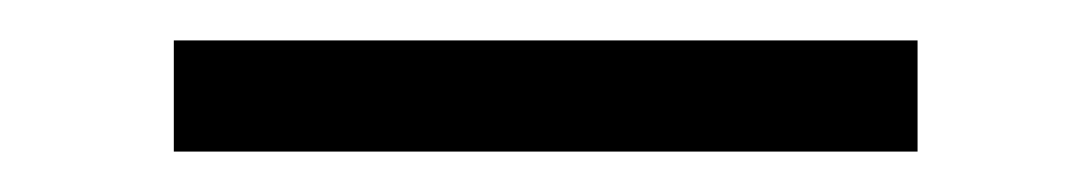

<svg xmlns="http://www.w3.org/2000/svg" viewBox="-20 -20 540 95"><path d="M66 55V0H434V55Z"/></svg>

Font: Iosevka Light
Style: Regular
Weight: 300
Monospace: yes
Designer: Belleve Invis
Foundry: Belleve Invis
Version: Version 32.5.0; ttfautohint (v1.8.4)